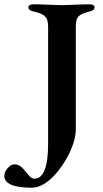

<svg xmlns="http://www.w3.org/2000/svg" viewBox="-98 -674 478 894"><path d="M-78 145Q-78 126 -62 108.5Q-46 91 -31 91Q-7 91 13 115Q19 122 29.5 135Q40 148 47 153Q54 158 62 158Q126 158 126 -5V-551Q126 -583 112 -597.5Q98 -612 60 -620Q34 -625 34 -641Q34 -647 41 -650.5Q48 -654 57 -654Q84 -654 130 -652Q172 -650 192 -650Q210 -650 250 -652Q294 -654 320 -654Q330 -654 336 -650.5Q342 -647 342 -640Q342 -632 336 -627.5Q330 -623 317 -620Q278 -610 266.5 -596.5Q255 -583 255 -550V-73Q255 -28 232 24Q209 76 175 119Q112 200 49 200Q-14 200 -46 186Q-78 172 -78 145Z"/></svg>

Font: EB Garamond SemiBold
Style: Regular
Weight: 600
Designer: Georg Duffner and Octavio Pardo
Foundry: Georg Duffner
Version: Version 1.000